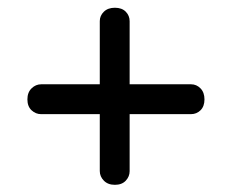

<svg xmlns="http://www.w3.org/2000/svg" viewBox="-20 -604 614 508"><path d="M52.5 -341Q52.5 -359.5 63.5 -370.2Q74.5 -381 89 -381H485.5Q500 -381 510.5 -370.2Q521 -359.5 521 -341Q521 -322.5 510.5 -312.2Q500 -302 485.5 -302H88.5Q74.5 -302 63.5 -312.2Q52.5 -322.5 52.5 -341ZM284 -115Q265.5 -115 254.8 -126Q244 -137 244 -151.5V-548Q244 -562.5 254.8 -573Q265.5 -583.5 284 -583.5Q302.5 -583.5 312.8 -573Q323 -562.5 323 -548V-151Q323 -137 312.8 -126Q302.5 -115 284 -115Z"/></svg>

Font: Fraunces 9pt S000 Black
Style: Regular
Weight: 900
Version: Version 1.000; ttfautohint (v1.8.3)